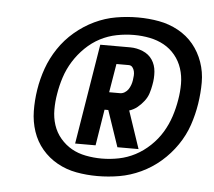

<svg xmlns="http://www.w3.org/2000/svg" viewBox="-41 -941 626 561"><g transform="rotate(5 272.0 -661.0)"><path d="M191 -514 239 -808H327Q346 -808 364 -800.5Q382 -793 392 -778Q402 -763 403.5 -743.5Q405 -724 401 -704Q399 -692 395 -679.5Q391 -667 382.5 -656Q374 -645 363.5 -636.5Q353 -628 340 -624L377 -514H315L279 -620H268L251 -514ZM277 -672H309Q316 -672 322.5 -676Q329 -680 333 -686Q337 -692 339.5 -699Q342 -706 343 -713Q344 -720 344.5 -726.5Q345 -733 343.5 -739.5Q342 -746 338 -751Q334 -756 327 -756H291ZM264 -425Q232 -425 202 -430.5Q172 -436 146 -450.5Q120 -465 101 -487.5Q82 -510 72.5 -538.5Q63 -567 62.5 -598Q62 -629 67 -661Q72 -693 83 -724Q94 -755 113 -783.5Q132 -812 158.5 -834.5Q185 -857 215.5 -871.5Q246 -886 278 -891.5Q310 -897 342 -897Q374 -897 404 -891.5Q434 -886 460.5 -871.5Q487 -857 505.5 -834.5Q524 -812 534 -783.5Q544 -755 544 -724Q544 -693 539 -661Q534 -629 523.5 -598Q513 -567 493.5 -538.5Q474 -510 448 -487.5Q422 -465 391 -450.5Q360 -436 328 -430.5Q296 -425 264 -425ZM272 -477Q297 -477 322 -482Q347 -487 370 -499Q393 -511 413 -530Q433 -549 446.5 -571.5Q460 -594 468 -618.5Q476 -643 480 -668Q484 -691 484 -714.5Q484 -738 477 -759.5Q470 -781 456 -798Q442 -815 423 -825.5Q404 -836 381.5 -840.5Q359 -845 335 -845Q310 -845 284.5 -840Q259 -835 236 -823Q213 -811 193.5 -792Q174 -773 160 -750.5Q146 -728 138 -703.5Q130 -679 126 -654Q122 -631 122 -607.5Q122 -584 129 -562.5Q136 -541 150.5 -524Q165 -507 183.5 -496.5Q202 -486 225 -481.5Q248 -477 272 -477Z"/></g></svg>

Font: Iosevka Semibold Oblique
Style: Regular
Weight: 600
Italic angle: -9°
Monospace: yes
Designer: Belleve Invis
Foundry: Belleve Invis
Version: Version 32.5.0; ttfautohint (v1.8.4)